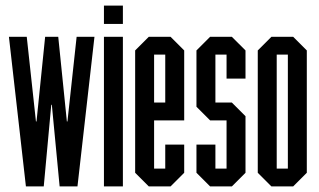

<svg xmlns="http://www.w3.org/2000/svg" viewBox="-20 -669 1143 689"><path d="M194 0 166 -293H164L137 0H73L12 -537H76L109 -233H111L142 -537H189L220 -233H222L255 -537H319L258 0Z M353 -583V-649H421V-583ZM353 0V-537H421V0Z M514 0 465 -49V-488L514 -537H592L641 -488V-237H533V-64H573V-150H641V-49L592 0ZM573 -473H533V-301H573Z M734 0 685 -49V-150H753V-64H793V-237H734L685 -286V-488L734 -537H812L861 -488V-387H793V-473H753V-301H812L861 -252V-49L812 0Z M954 0 905 -49V-488L954 -537H1032L1081 -488V-49L1032 0ZM1013 -473H973V-64H1013Z"/></svg>

Font: Commune Nuit Debout
Style: Regular
Weight: 400
Designer: Sébastien Marchal
Foundry: Sébastien Marchal
Version: Version 1.003;PS 1.3;hotconv 1.0.88;makeotf.lib2.5.647800